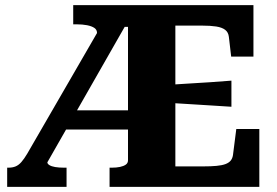

<svg xmlns="http://www.w3.org/2000/svg" viewBox="-20 -730 1082 750"><path d="M241 -299H500L506 -224H215ZM643 -399Q683 -402 723 -404Q763 -406 803.5 -409Q844 -412 884 -415V-313Q845 -316 805 -318Q765 -320 724.5 -323Q684 -326 643 -328ZM408 0V-75H417Q435 -75 449 -78Q463 -81 471.5 -87Q480 -93 480 -104V-625H467L165 -96Q165 -90 173 -85Q181 -80 195.5 -77.5Q210 -75 230 -75H240V0H8V-75H13Q29 -75 41 -80Q53 -85 63.5 -97Q74 -109 86 -129L359 -601Q359 -614 348.5 -621Q338 -628 320 -631.5Q302 -635 279 -635H266V-710H970V-509H883L874 -586Q872 -604 859.5 -613.5Q847 -623 824.5 -626.5Q802 -630 769 -630H665V-80H774Q804 -80 825.5 -82Q847 -84 860.5 -89Q874 -94 881 -102.5Q888 -111 890 -124L903 -226H993V0Z"/></svg>

Font: Roboto Serif
Style: Bold
Weight: 700
Designer: Greg Gazdowicz
Foundry: Commercial Type
Version: Version 1.008